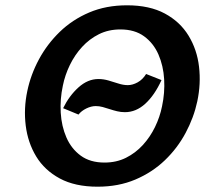

<svg xmlns="http://www.w3.org/2000/svg" viewBox="-20 -691 797 724"><path d="M276 -259 218 -283Q241 -330 276 -361.5Q311 -393 351 -393Q370 -393 389 -387.5Q408 -382 426.5 -376Q445 -370 462 -370Q480 -370 499 -380.5Q518 -391 531 -412L589 -389Q563 -332 528 -300Q493 -268 451 -268Q436 -268 421.5 -271.5Q407 -275 393.5 -279.5Q380 -284 367 -287.5Q354 -291 341 -291Q324 -291 305.5 -282Q287 -273 276 -259ZM348 13Q263 13 205.5 -18Q148 -49 116.5 -101Q85 -153 77 -217.5Q69 -282 83 -348Q96 -410 127 -467.5Q158 -525 205.5 -571Q253 -617 316.5 -644Q380 -671 459 -671Q544 -671 601.5 -640Q659 -609 691 -556.5Q723 -504 730.5 -439.5Q738 -375 724 -309Q711 -248 680 -190Q649 -132 601.5 -86.5Q554 -41 490.5 -14Q427 13 348 13ZM374 -78Q419 -78 455 -96Q491 -114 518.5 -144Q546 -174 564.5 -212Q583 -250 591 -290Q602 -341 599 -392Q596 -443 577.5 -485.5Q559 -528 523.5 -554Q488 -580 434 -580Q389 -580 353 -562Q317 -544 289.5 -514Q262 -484 243.5 -446Q225 -408 217 -368Q206 -317 209 -266Q212 -215 230.5 -172.5Q249 -130 284.5 -104Q320 -78 374 -78Z"/></svg>

Font: Ysabeau
Style: Bold Italic
Weight: 700
Italic angle: -12°
Designer: Christian Thalmann (Catharsis Fonts)
Version: Version 2.002